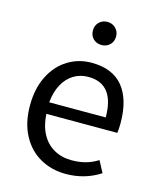

<svg xmlns="http://www.w3.org/2000/svg" viewBox="-107 -770 711 859"><g transform="rotate(15 248.0 -340.0)"><path d="M457.5 -270Q457.5 -242.7 454.6 -225.1H126Q128.9 -171.4 149.7 -132.8Q170.4 -94.2 206.3 -74Q242.2 -53.7 288.6 -53.7Q323.7 -53.7 353 -61.8Q382.3 -69.8 409.2 -86.9L437.5 -33.7Q366.7 12.2 278.8 12.2Q212.9 12.2 159.9 -17.6Q106.9 -47.4 76.2 -105Q45.4 -162.6 45.4 -242.7Q45.4 -321.8 74.7 -379.6Q104 -437.5 153.6 -468Q203.1 -498.5 263.2 -498.5Q360.4 -498.5 408.9 -439.5Q457.5 -380.4 457.5 -270ZM265.1 -433.6Q228 -433.6 198 -415.5Q168 -397.5 148.7 -362.3Q129.4 -327.1 125 -278.3H386.7Q386.7 -433.6 265.1 -433.6ZM284.2 -693.4Q307.1 -693.4 322.5 -678Q337.9 -662.6 337.9 -640.1Q337.9 -616.2 322.5 -601.3Q307.1 -586.4 284.2 -586.4Q260.7 -586.4 245.6 -601.3Q230.5 -616.2 230.5 -640.1Q230.5 -663.1 245.8 -678.2Q261.2 -693.4 284.2 -693.4Z"/></g></svg>

Font: Varta
Style: Regular
Weight: 400
Designer: Joana Correia, Viktoriya Grabowska, Eben Sorkin
Foundry: Sorkin Type
Version: Version 1.002; ttfautohint (v1.3) -l 8 -r 24 -G 200 -x 12 -H